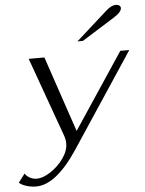

<svg xmlns="http://www.w3.org/2000/svg" viewBox="-119 -784 770 1023"><g transform="rotate(-5 266.0 -272.5)"><path d="M-58 163 -23 117Q-14 132 3.5 141Q21 150 40 150Q72 150 113 123.5Q154 97 183 56.5Q212 16 212 -23Q212 -44 205 -64L52 -490H136L273 -85L542 -490H590L256 15Q139 191 33 191Q7 191 -18 183.5Q-43 176 -58 163ZM489 -712Q516 -736 540 -736Q551 -736 558 -730.5Q565 -725 565 -717Q565 -695 519 -667L348 -560H319Z"/></g></svg>

Font: Fahkwang Light
Style: Italic
Weight: 300
Italic angle: -10°
Version: Version 1.000; ttfautohint (v1.6)